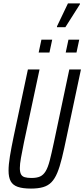

<svg xmlns="http://www.w3.org/2000/svg" viewBox="-20 -1094 493 1122"><path d="M161 8Q113 8 84 -2Q55 -12 42.5 -35Q30 -58 30 -97Q30 -132 38 -181Q46 -230 60 -297L143 -688H211L120 -262Q109 -208 102.5 -171.5Q96 -135 96 -112Q96 -89 102.5 -76Q109 -63 124.5 -58.5Q140 -54 164 -54Q195 -54 214 -62.5Q233 -71 246.5 -93Q260 -115 270.5 -155.5Q281 -196 295 -262L385 -688H453L370 -297Q355 -224 342 -171Q329 -118 314.5 -83.5Q300 -49 280.5 -29Q261 -9 232 -0.5Q203 8 161 8ZM364 -787 380 -862H443L427 -787ZM206 -787 222 -862H285L269 -787ZM313 -935V-940L377 -1074H447V-1069L362 -935Z"/></svg>

Font: Saira ExtraCondensed
Style: Italic
Weight: 400
Width: 2
Italic angle: -12°
Designer: Hector Gatti with collaboration of the Omnibus-Type team
Foundry: Omnibus-Type
Version: Version 1.101